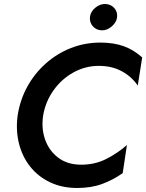

<svg xmlns="http://www.w3.org/2000/svg" viewBox="-20 -924 728 956"><path d="M195 -350Q207 -419 247 -475Q287 -531 346 -563.5Q405 -596 472 -596Q537 -596 586 -569.5Q635 -543 666 -498L688 -638Q646 -676 596 -694Q546 -712 480 -712Q402 -712 332.5 -684.5Q263 -657 207.5 -607.5Q152 -558 116 -492.5Q80 -427 68 -350Q58 -277 74 -211.5Q90 -146 129 -96Q168 -46 228 -17Q288 12 364 12Q434 12 488.5 -8Q543 -28 591 -62L612 -202Q567 -162 509 -132.5Q451 -103 380 -104Q314 -105 269 -139.5Q224 -174 204.5 -229.5Q185 -285 195 -350ZM428 -840Q425 -813 442 -793.5Q459 -774 486 -773Q513 -772 536.5 -792.5Q560 -813 563 -838Q566 -865 549 -884Q532 -903 505 -904Q478 -905 454.5 -885.5Q431 -866 428 -840Z"/></svg>

Font: Jost* 500 Medium Italic
Style: Italic
Weight: 500
Italic angle: -10°
Version: Version 3.200; ttfautohint (v0.97) -l 8 -r 50 -G 200 -x 14 -